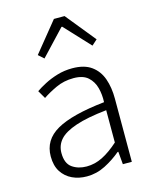

<svg xmlns="http://www.w3.org/2000/svg" viewBox="-123 -899 792 993"><g transform="rotate(-15 273.5 -402.5)"><path d="M218 13Q175 13 140 -3.5Q105 -20 84 -52.5Q63 -85 63 -135Q63 -223 144.5 -269.5Q226 -316 402 -335Q404 -375 394.5 -411.5Q385 -448 358.5 -472Q332 -496 281 -496Q229 -496 185.5 -475.5Q142 -455 113 -435L88 -478Q108 -492 138.5 -508Q169 -524 207 -535.5Q245 -547 288 -547Q352 -547 390 -519.5Q428 -492 444.5 -445Q461 -398 461 -338V0H413L407 -68H403Q364 -35 317 -11Q270 13 218 13ZM230 -37Q274 -37 315 -57.5Q356 -78 402 -119V-292Q298 -281 236 -260Q174 -239 147.5 -209Q121 -179 121 -138Q121 -82 153 -59.5Q185 -37 230 -37ZM134 -659 263 -818H320L449 -659L420 -633L294 -768H290L163 -633Z"/></g></svg>

Font: Noto Sans TC Thin Light
Style: Regular
Weight: 300
Version: Version 2.004-H2;hotconv 1.0.118;makeotfexe 2.5.65603